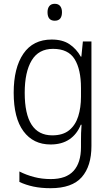

<svg xmlns="http://www.w3.org/2000/svg" viewBox="-20 -750 581 1010"><path d="M252 -542Q309 -542 345.5 -517.5Q382 -493 405 -452H408L416 -532H461V18Q461 124 410 182Q359 240 246 240Q196 240 156 231.5Q116 223 82 207V152Q117 170 158.5 181Q200 192 247 192Q328 192 367 149Q406 106 406 24V-8Q406 -28 406.5 -49.5Q407 -71 409 -94H405Q385 -44 345 -17Q305 10 246 10Q155 10 103.5 -59.5Q52 -129 52 -262Q52 -393 103 -467.5Q154 -542 252 -542ZM259 -493Q183 -493 146.5 -432Q110 -371 110 -262Q110 -38 255 -38Q311 -38 344 -65Q377 -92 391.5 -138Q406 -184 406 -241V-287Q406 -385 372.5 -439Q339 -493 259 -493ZM268 -730Q287 -730 296.5 -718Q306 -706 306 -686Q306 -641 268 -641Q230 -641 230 -686Q230 -706 239.5 -718Q249 -730 268 -730Z"/></svg>

Font: Noto Sans Sinhala UI SemiCondensed Light
Style: Regular
Weight: 300
Width: 4
Designer: Jelle Bosma - Monotype Design Team
Foundry: Monotype Imaging Inc.
Version: Version 2.006; ttfautohint (v1.8.4.7-5d5b)